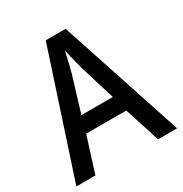

<svg xmlns="http://www.w3.org/2000/svg" viewBox="-167 -842 922 969"><g transform="rotate(-30 294.0 -358.0)"><path d="M476 0H587L351 -716H235L0 0H111L176 -206H410ZM322 -505 385 -299H202L265 -506C273 -537 285 -584 293 -623C299 -593 315 -533 322 -505Z"/></g></svg>

Font: Noto Sans Thai Looped SemiCondensed Medium
Style: Regular
Weight: 500
Width: 4
Designer: Sasikarn Vongin, Ben Mitchell
Foundry: The Fontpad Ltd
Version: Version 1.001